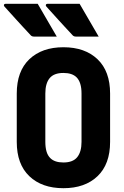

<svg xmlns="http://www.w3.org/2000/svg" viewBox="-33 -968 653 1008"><path d="M165 -948Q191 -902 215 -862Q239 -822 265 -776H145Q135 -776 129 -782Q102 -811 84 -830.5Q66 -850 52 -865.5Q38 -881 23.5 -897Q9 -913 -10 -934Q-14 -939 -12 -943.5Q-10 -948 -4 -948ZM385 -948Q411 -902 435 -862Q459 -822 485 -776H365Q355 -776 349 -782Q322 -811 304 -830.5Q286 -850 272 -865.5Q258 -881 243.5 -897Q229 -913 210 -934Q206 -939 208 -943.5Q210 -948 216 -948ZM300 -720Q413 -720 479 -657Q545 -594 545 -477V-223Q545 -106 479 -43Q413 20 300 20Q187 20 121 -43Q55 -106 55 -223V-477Q55 -594 121 -657Q187 -720 300 -720ZM205 -223Q205 -195 211 -173.5Q217 -152 231 -138Q254 -115 300 -115Q350 -115 372.5 -143Q395 -171 395 -223V-477Q395 -536 369 -562Q346 -585 300 -585Q250 -585 227.5 -557.5Q205 -530 205 -477Z"/></svg>

Font: Recursive Mn Lnr St XBd
Style: Regular
Weight: 800
Monospace: yes
Version: Version 1.079;hotconv 1.0.112;makeotfexe 2.5.65598; ttfautoh